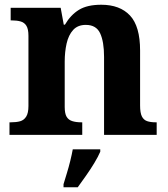

<svg xmlns="http://www.w3.org/2000/svg" viewBox="-20 -569 707 810"><path d="M20 0V-53H26Q49 -53 65 -57.5Q81 -62 90.5 -77Q100 -92 100 -122V-418Q100 -446 91.5 -460Q83 -474 67 -478.5Q51 -483 29 -483H25V-536H236L249 -465H254Q278 -506 313 -527.5Q348 -549 407 -549Q486 -549 528.5 -503.5Q571 -458 571 -356V-124Q571 -93 578.5 -78Q586 -63 600.5 -58Q615 -53 637 -53H641V0H419V-329Q419 -393 402.5 -428.5Q386 -464 342 -464Q308 -464 288.5 -442.5Q269 -421 261 -385.5Q253 -350 253 -309V-118Q253 -90 261 -76.5Q269 -63 285 -58Q301 -53 323 -53H327V0ZM248 208Q254 188 262 162Q270 136 276.5 109.5Q283 83 287 61H403V71Q394 92 378 118.5Q362 145 343 172Q324 199 308 221H248Z"/></svg>

Font: Noto Serif Khmer
Style: Bold
Weight: 700
Version: Version 2.003